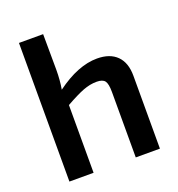

<svg xmlns="http://www.w3.org/2000/svg" viewBox="-128 -805 845 911"><g transform="rotate(-20 295.0 -350.0)"><path d="M390 -504Q455 -504 490 -469Q525 -434 525 -368V0H403V-331Q403 -372 392 -386.5Q381 -401 351 -401Q317 -401 282 -387.5Q247 -374 190 -342V0H68V-700H190L191 -520Q191 -467 183 -422Q294 -504 390 -504Z"/></g></svg>

Font: Exo 2 Semi Bold
Style: Regular
Weight: 600
Designer: Natanael Gama
Version: Version 1.001;PS 001.001;hotconv 1.0.88;makeotf.lib2.5.64775